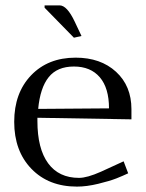

<svg xmlns="http://www.w3.org/2000/svg" viewBox="-20 -691 548 719"><path d="M147 -662.1V-670.9H203.1Q231 -670.9 259.8 -609.9L285.2 -556.2L256.8 -549.8ZM123 -283.2 388.2 -285.2Q388.2 -361.3 353.8 -401.6Q319.3 -441.9 256.8 -441.9Q194.3 -441.9 162.4 -402.1Q130.4 -362.3 123 -283.2ZM120.1 -250V-237.8Q120.1 -134.3 160.2 -79.6Q200.2 -24.9 275.9 -24.9Q306.2 -24.9 357.9 -47.9L442.9 -86.9L460 -42Q440.4 -32.7 415.8 -22.9Q391.1 -13.2 347.9 -2.7Q304.7 7.8 268.1 7.8Q162.1 7.8 97.7 -58.8Q33.2 -125.5 33.2 -234.9Q33.2 -342.8 96.4 -408.9Q159.7 -475.1 263.2 -475.1Q356.9 -475.1 414.6 -422.1Q472.2 -369.1 472.2 -282.2V-244.1Z"/></svg>

Font: Resagokr
Style: Regular
Weight: 500
Designer: gluk
Foundry: gluk
Version: Version 0.95